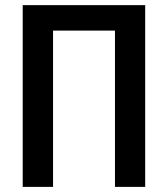

<svg xmlns="http://www.w3.org/2000/svg" viewBox="-20 -731 658 751"><path d="M547.9 -710.9V0H429.7V-611.3H187.5V0H68.8V-710.9Z"/></svg>

Font: Roboto Condensed Medium
Style: Regular
Weight: 500
Designer: Christian Robertson
Foundry: Google
Version: Version 3.0